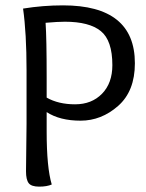

<svg xmlns="http://www.w3.org/2000/svg" viewBox="-20 -693 544 716"><path d="M154 -329Q198 -304 260 -304Q322 -304 360.5 -343.5Q399 -383 399 -450Q399 -542 356 -577Q313 -612 222 -612Q196 -612 150 -608Q154 -550 154 -404ZM77 -54 79 -231V-431Q79 -569 66 -661Q140 -673 215 -673Q483 -673 483 -457Q483 -353 420.5 -298Q358 -243 280.5 -243Q203 -243 154 -275V-203Q154 -68 173 -5Q155 3 126 3Q97 3 87 -10Q77 -23 77 -54Z"/></svg>

Font: Overlock Mod
Style: Regular
Weight: 400
Designer: Dario Muhafara
Foundry: Dario Manuel Muhafara
Version: Version 1.001